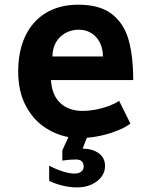

<svg xmlns="http://www.w3.org/2000/svg" viewBox="-20 -578 640 818"><path d="M315.5 -451.5Q285 -451.5 259.2 -437.5Q233.5 -423.5 218.5 -397.8Q203.5 -372 203.5 -337.5H418.5Q418.5 -370.5 405.5 -396.5Q392.5 -422.5 369 -437Q345.5 -451.5 315.5 -451.5ZM189.5 192.5V128Q220.5 144 248.8 152.8Q277 161.5 299 161.5Q315.5 161.5 326 153.2Q336.5 145 336.5 132Q336.5 118 329 109.8Q321.5 101.5 302.5 101.5Q278 101.5 245.5 106V62.5L271.5 6Q215.5 -4.5 167 -38Q118.5 -71.5 88 -131Q57.5 -190.5 57.5 -273.5Q57.5 -359.5 87.5 -423.5Q117.5 -487.5 175.2 -522.8Q233 -558 314 -558Q405.5 -558 457 -517.8Q508.5 -477.5 528 -407.8Q547.5 -338 547.5 -237H197Q201.5 -171 237.8 -138.2Q274 -105.5 332 -105.5Q360.5 -105.5 392.2 -112Q424 -118.5 449.5 -128.8Q475 -139 487.5 -148.5L535.5 -51.5Q509 -30.5 457 -13Q405 4.5 350 9L332 55Q375.5 56 401.5 75.5Q427.5 95 427.5 129.5Q427.5 155 411.8 175.8Q396 196.5 368.8 208.5Q341.5 220.5 308 220.5Q279.5 220.5 248.5 213.2Q217.5 206 189.5 192.5Z"/></svg>

Font: JuliaMono ExtraBold
Style: Regular
Weight: 800
Monospace: yes
Designer: cormullion
Foundry: corm
Version: Version 0.055; ttfautohint (v1.8.4)